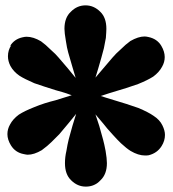

<svg xmlns="http://www.w3.org/2000/svg" viewBox="-20 -818 647 720"><path d="M301.8 -118.2Q270.5 -118.2 246.6 -142.1Q223.6 -164.1 223.6 -206.1Q223.6 -229 229 -252Q232.9 -276.4 237.8 -295.9L252 -347.2L265.6 -391.1L237.8 -356.9L202.6 -314.9L172.9 -285.2Q158.7 -271 136.7 -254.9Q107.9 -237.8 84 -237.8Q79.6 -237.8 68.8 -240.2Q37.6 -246.1 21 -272.9Q7.8 -294.4 7.8 -314.9Q7.8 -334 17.6 -351.1Q28.3 -371.6 50.8 -388.2Q72.8 -402.3 107.9 -416Q127.9 -424.3 147.9 -430.7Q168 -437 188 -441.9L249 -460.9Q245.6 -461.9 241 -463.6Q236.3 -465.3 229.5 -467.8Q222.7 -470.2 212.4 -473.1Q202.1 -476.1 188 -480Q166.5 -486.8 146.7 -493.2Q127 -499.5 108.9 -505.9Q90.8 -513.7 76.7 -520.8Q62.5 -527.8 52.7 -534.2Q30.3 -549.8 19 -570.8Q9.8 -588.9 9.8 -606.9Q9.8 -629.9 22 -647.9L17.6 -645Q33.2 -671.4 64.9 -678.2Q73.2 -680.2 79.6 -680.2Q105 -680.2 133.8 -663.1Q151.4 -650.4 168.9 -632.8Q190.4 -613.8 199.7 -602.1L234.9 -561Q246.1 -547.4 253.2 -538.6Q260.3 -529.8 263.7 -525.9L251 -568.8L235.8 -621.1Q231 -637.7 227.1 -664.1Q221.7 -695.3 221.7 -710Q221.7 -752 245.6 -773.9Q269 -797.9 300.8 -797.9Q332 -797.9 356 -773.9Q378.9 -752 378.9 -710Q378.9 -705.1 378.4 -696.5Q377.9 -688 377 -675.8L369.6 -637.2L359.9 -601.1L348.6 -562L337.9 -526.9L367.7 -562Q378.4 -575.2 401.9 -602.1Q413.6 -616.2 433.6 -633.8Q451.2 -651.4 468.8 -664.1Q498.5 -681.2 522 -681.2Q528.3 -681.2 536.6 -679.2Q569.3 -672.4 585 -646Q597.7 -624.5 597.7 -604Q597.7 -585 587.9 -567.9Q577.1 -547.4 554.7 -530.8Q533.2 -517.1 498 -502.9Q474.1 -494.6 453.9 -488Q433.6 -481.4 418 -477.1Q395.5 -470.7 357.9 -458Q363.3 -456.1 378.4 -451.4Q393.6 -446.8 418.9 -439Q434.6 -434.6 454.8 -428Q475.1 -421.4 499 -413.1Q536.1 -397.5 555.7 -383.8Q579.1 -368.7 588.9 -348.1Q598.6 -328.6 598.6 -312Q598.6 -290 585.9 -270Q569.3 -243.7 537.6 -235.8Q532.7 -234.9 523.9 -234.9Q498.5 -234.9 469.7 -252Q454.1 -261.7 433.6 -280.8Q419.9 -293.9 402.8 -313Q378.9 -338.9 367.7 -354L337.9 -389.2L352.1 -346.2L366.7 -293.9Q368.7 -286.1 371.1 -275.9Q373.5 -265.6 376 -252Q380.9 -223.1 380.9 -206.1Q380.9 -164.6 356.9 -142.1Q335 -118.2 301.8 -118.2Z"/></svg>

Font: Moul
Style: Regular
Weight: 400
Designer: Danh Hong
Version: Version 8.002; ttfautohint (v1.8.3)